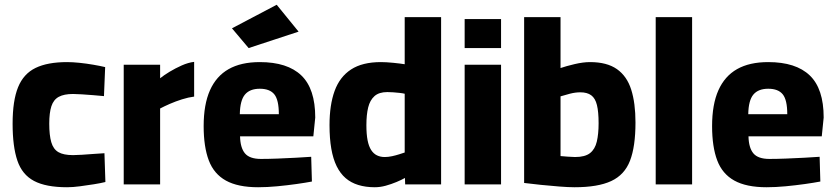

<svg xmlns="http://www.w3.org/2000/svg" viewBox="-20 -775 3510 807"><path d="M262 12Q173 12 123 -14.5Q73 -41 53 -100Q33 -159 33 -255Q33 -352 56 -408.5Q79 -465 129.5 -489.5Q180 -514 262 -514Q285 -514 314 -511Q343 -508 372 -503Q401 -498 422 -493L417 -371Q397 -373 372 -375Q347 -377 324 -378.5Q301 -380 287 -380Q249 -380 227 -368Q205 -356 196 -328.5Q187 -301 187 -255Q187 -207 195.5 -177.5Q204 -148 225.5 -135.5Q247 -123 287 -123Q301 -123 324.5 -124.5Q348 -126 373.5 -128Q399 -130 419 -131L423 -10Q403 -5 374.5 -0.5Q346 4 316 8Q286 12 262 12Z M500 0V-503H653V-446Q669 -459 693 -473.5Q717 -488 744 -500Q771 -512 796 -515V-369Q772 -366 745 -357.5Q718 -349 694 -338.5Q670 -328 653 -319V0Z M1065 12Q980 12 929.5 -16Q879 -44 857.5 -101Q836 -158 836 -245Q836 -336 862.5 -395.5Q889 -455 941 -484.5Q993 -514 1072 -514Q1188 -514 1246.5 -458Q1305 -402 1305 -281L1297 -202H989Q990 -154 1009.5 -130.5Q1029 -107 1077 -107Q1108 -107 1146.5 -108.5Q1185 -110 1223 -112Q1261 -114 1288 -116L1291 -12Q1265 -7 1226 -1.5Q1187 4 1145 8Q1103 12 1065 12ZM988 -295H1152Q1152 -355 1133 -378.5Q1114 -402 1072 -402Q1030 -402 1009.5 -377.5Q989 -353 988 -295ZM1025 -573 955 -656 1143 -755 1235 -642Z M1555 12Q1517 12 1486 2.5Q1455 -7 1432.5 -26.5Q1410 -46 1395 -76.5Q1380 -107 1372.5 -150Q1365 -193 1365 -249Q1365 -334 1386.5 -393Q1408 -452 1455.5 -483Q1503 -514 1581 -514Q1603 -514 1633 -511Q1663 -508 1681 -505V-703H1834V0H1683L1682 -27Q1668 -19 1646.5 -10Q1625 -1 1601.5 5.5Q1578 12 1555 12ZM1597 -115Q1612 -115 1628 -118.5Q1644 -122 1658 -126.5Q1672 -131 1681 -134V-381Q1673 -383 1660 -384.5Q1647 -386 1633 -387Q1619 -388 1608 -388Q1573 -388 1554 -371Q1535 -354 1527.5 -323.5Q1520 -293 1520 -249Q1520 -211 1525 -185.5Q1530 -160 1540 -144.5Q1550 -129 1564.5 -122Q1579 -115 1597 -115Z M1933 0V-503H2086V0ZM1933 -573V-695H2086V-573Z M2395 12Q2369 12 2331 9Q2293 6 2253.5 2Q2214 -2 2183 -6V-703H2336V-489Q2359 -497 2395 -505.5Q2431 -514 2460 -514Q2531 -514 2573 -484.5Q2615 -455 2633 -398.5Q2651 -342 2651 -260Q2651 -159 2628 -99.5Q2605 -40 2549 -14Q2493 12 2395 12ZM2397 -115Q2439 -115 2460 -131.5Q2481 -148 2488.5 -180Q2496 -212 2496 -257Q2496 -305 2489 -333.5Q2482 -362 2465 -374.5Q2448 -387 2419 -387Q2398 -387 2375 -381Q2352 -375 2336 -370V-119Q2349 -118 2367 -116.5Q2385 -115 2397 -115Z M2736 0V-703H2889V0Z M3202 12Q3117 12 3066.5 -16Q3016 -44 2994.5 -101Q2973 -158 2973 -245Q2973 -336 2999.5 -395.5Q3026 -455 3078 -484.5Q3130 -514 3209 -514Q3325 -514 3383.5 -458Q3442 -402 3442 -281L3434 -202H3126Q3127 -154 3146.5 -130.5Q3166 -107 3214 -107Q3245 -107 3283.5 -108.5Q3322 -110 3360 -112Q3398 -114 3425 -116L3428 -12Q3402 -7 3363 -1.5Q3324 4 3282 8Q3240 12 3202 12ZM3125 -295H3289Q3289 -355 3270 -378.5Q3251 -402 3209 -402Q3167 -402 3146.5 -377.5Q3126 -353 3125 -295Z"/></svg>

Font: Cairo ExtraBold
Style: Regular
Weight: 800
Designer: Mohamed Gaber, Accademia di Belle Arti di Urbino
Foundry: Kief Type Foundry, Accademia di Belle Arti di Urbino
Version: Version 3.117